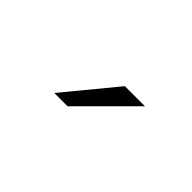

<svg xmlns="http://www.w3.org/2000/svg" viewBox="-10 -911 470 470"><g transform="rotate(45 225.0 -676.0)"><path d="M147.5 -609 258 -743H327.5L193.5 -609Z"/></g></svg>

Font: League Mono Condensed UltraLight
Style: Regular
Weight: 200
Width: 1
Designer: Tyler Finck
Foundry: The League of Moveable Type / Tyler Finck
Version: Version 2.210